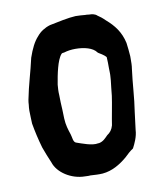

<svg xmlns="http://www.w3.org/2000/svg" viewBox="-70 -716 592 691"><g transform="rotate(-10 226.5 -370.5)"><path d="M30 -329C30 -320 31 -312 31 -304C36 -275 43 -244 52 -213C59 -193 67 -174 75 -155C87 -116 136 -84 186 -84C192 -84 198 -83 205 -84C222 -83 236 -82 250 -83C285 -86 315 -104 341 -126C350 -135 362 -146 373 -153C381 -168 393 -193 394 -217C396 -233 400 -263 402 -281C410 -331 412 -384 419 -436C421 -447 421 -461 421 -474V-482C420 -498 418 -515 416 -531C407 -572 386 -599 357 -624C347 -634 338 -641 330 -646C323 -653 312 -655 300 -655C296 -656 292 -656 287 -656C276 -657 264 -658 252 -658C227 -657 185 -648 156 -642C136 -636 119 -625 107 -610C92 -594 80 -570 69 -538C58 -488 43 -443 33 -391C32 -385 31 -379 31 -373C29 -360 29 -344 30 -329ZM145 -388C144 -402 145 -414 146 -426C152 -463 162 -514 179 -533C181 -535 184 -536 189 -536C202 -540 216 -542 231 -542C263 -542 294 -534 307 -516C307 -515 309 -514 312 -512C319 -508 325 -504 330 -500C334 -496 337 -494 337 -493C338 -480 338 -466 338 -453C338 -444 339 -430 338 -422L337 -408C335 -389 333 -376 331 -353C328 -329 316 -270 313 -248C309 -233 301 -223 290 -216C281 -207 272 -196 256 -193H253C231 -188 194 -203 176 -209C164 -212 165 -231 161 -242C155 -260 149 -278 148 -302C148 -312 147 -323 147 -334C146 -352 145 -370 145 -388Z"/></g></svg>

Font: Vapor
Style: Regular
Weight: 400
Foundry: Cannot Into Space Fonts
Version: Version 0.179